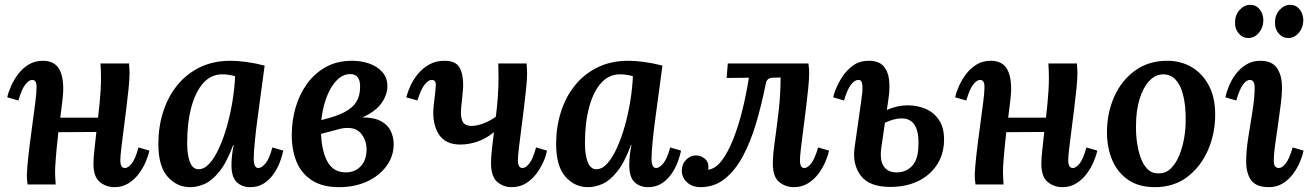

<svg xmlns="http://www.w3.org/2000/svg" viewBox="-20 -762 5414 793"><path d="M453 11Q418 11 392 -10.5Q366 -32 366 -86Q366 -109 370 -143Q374 -177 378 -217L221 -216Q217 -180 213.5 -143.5Q210 -107 208 -72Q207 -52 208 -32.5Q209 -13 210 0H94Q92 -12 91.5 -21.5Q91 -31 91 -41Q92 -70 97 -116Q102 -162 111 -227Q121 -302 126 -341Q131 -380 131 -400Q132 -432 113 -432Q100 -432 85 -413.5Q70 -395 56 -347L10 -360Q14 -380 25.5 -406Q37 -432 55 -456Q73 -480 98.5 -495.5Q124 -511 157 -511Q203 -511 223 -479Q243 -447 241 -384Q240 -364 236.5 -336Q233 -308 229 -276H385Q392 -334 395.5 -388Q399 -442 395 -500H513Q514 -484 514.5 -476.5Q515 -469 515 -459Q515 -435 511 -396Q507 -357 501.5 -312.5Q496 -268 490.5 -225.5Q485 -183 481 -149.5Q477 -116 477 -100Q477 -68 496 -68Q509 -68 524 -86.5Q539 -105 552 -153L597 -140Q593 -120 582 -94Q571 -68 553 -44Q535 -20 510 -4.5Q485 11 453 11Z M933 -511Q961 -511 998 -506Q1035 -501 1073 -491Q1067 -446 1059.5 -390.5Q1052 -335 1044.5 -279.5Q1037 -224 1032.5 -178Q1028 -132 1028 -107Q1028 -68 1047 -68Q1060 -68 1076 -86.5Q1092 -105 1105 -153L1150 -140Q1146 -120 1136.5 -94Q1127 -68 1110.5 -44Q1094 -20 1070 -4.5Q1046 11 1014 11Q979 11 957.5 -10Q936 -31 936 -80Q936 -118 945 -163H943Q917 -92 886.5 -54Q856 -16 825.5 -2.5Q795 11 765 11Q711 11 672.5 -32Q634 -75 634 -168Q634 -237 653.5 -299Q673 -361 711 -408.5Q749 -456 804.5 -483.5Q860 -511 933 -511ZM898 -455Q852 -455 820 -419.5Q788 -384 770.5 -320Q753 -256 753 -171Q753 -122 764.5 -92.5Q776 -63 800 -63Q824 -63 845.5 -87Q867 -111 885.5 -152Q904 -193 918 -243Q932 -293 940.5 -346Q949 -399 951 -447Q943 -450 928 -452.5Q913 -455 898 -455Z M1380 11Q1312 11 1268.5 -17Q1225 -45 1205 -93.5Q1185 -142 1185 -205Q1185 -262 1200.5 -316.5Q1216 -371 1247.5 -415Q1279 -459 1325.5 -485Q1372 -511 1434 -511Q1472 -511 1505 -499.5Q1538 -488 1559 -464.5Q1580 -441 1580 -406Q1580 -371 1556 -336.5Q1532 -302 1477 -277Q1526 -277 1554.5 -261Q1583 -245 1594.5 -219.5Q1606 -194 1606 -166Q1606 -117 1576.5 -76.5Q1547 -36 1496 -12.5Q1445 11 1380 11ZM1307 -266Q1369 -281 1403 -299Q1437 -317 1451.5 -341Q1466 -365 1467 -395Q1471 -456 1427 -456Q1396 -456 1371 -430.5Q1346 -405 1329.5 -362Q1313 -319 1307 -266ZM1306 -209Q1309 -135 1333.5 -92.5Q1358 -50 1408 -50Q1447 -50 1470.5 -76Q1494 -102 1494 -144Q1494 -185 1469 -213Q1444 -241 1389 -231Z M1881 -165Q1818 -165 1791 -209.5Q1764 -254 1771 -324Q1779 -387 1780 -409.5Q1781 -432 1763 -432Q1750 -432 1734.5 -413.5Q1719 -395 1704 -347L1658 -360Q1663 -380 1674.5 -406Q1686 -432 1705.5 -456Q1725 -480 1752.5 -495.5Q1780 -511 1816 -511Q1863 -511 1878.5 -482Q1894 -453 1893 -406Q1892 -386 1889.5 -364Q1887 -342 1885 -320Q1881 -281 1890 -261.5Q1899 -242 1928 -242Q1952 -242 1980 -253.5Q2008 -265 2028 -280Q2033 -319 2036 -360.5Q2039 -402 2039 -442Q2039 -457 2038.5 -471.5Q2038 -486 2038 -500H2155Q2156 -484 2156.5 -476.5Q2157 -469 2157 -459Q2157 -435 2153 -396Q2149 -357 2143.5 -312.5Q2138 -268 2132.5 -225.5Q2127 -183 2123 -149.5Q2119 -116 2119 -100Q2119 -68 2138 -68Q2151 -68 2166 -86.5Q2181 -105 2194 -153L2239 -140Q2236 -120 2224.5 -94Q2213 -68 2195 -44Q2177 -20 2151.5 -4.5Q2126 11 2093 11Q2059 11 2033.5 -11Q2008 -33 2008 -90Q2008 -111 2011.5 -143.5Q2015 -176 2020 -216Q1987 -189 1951.5 -177Q1916 -165 1881 -165Z M2576 -511Q2604 -511 2641 -506Q2678 -501 2716 -491Q2710 -446 2702.5 -390.5Q2695 -335 2687.5 -279.5Q2680 -224 2675.5 -178Q2671 -132 2671 -107Q2671 -68 2690 -68Q2703 -68 2719 -86.5Q2735 -105 2748 -153L2793 -140Q2789 -120 2779.5 -94Q2770 -68 2753.5 -44Q2737 -20 2713 -4.5Q2689 11 2657 11Q2622 11 2600.5 -10Q2579 -31 2579 -80Q2579 -118 2588 -163H2586Q2560 -92 2529.5 -54Q2499 -16 2468.5 -2.5Q2438 11 2408 11Q2354 11 2315.5 -32Q2277 -75 2277 -168Q2277 -237 2296.5 -299Q2316 -361 2354 -408.5Q2392 -456 2447.5 -483.5Q2503 -511 2576 -511ZM2541 -455Q2495 -455 2463 -419.5Q2431 -384 2413.5 -320Q2396 -256 2396 -171Q2396 -122 2407.5 -92.5Q2419 -63 2443 -63Q2467 -63 2488.5 -87Q2510 -111 2528.5 -152Q2547 -193 2561 -243Q2575 -293 2583.5 -346Q2592 -399 2594 -447Q2586 -450 2571 -452.5Q2556 -455 2541 -455Z M2873 11Q2839 11 2817.5 -9Q2796 -29 2796 -57Q2796 -84 2813.5 -102Q2831 -120 2854 -120Q2875 -120 2890.5 -107Q2906 -94 2906 -74Q2906 -66 2905 -61Q2936 -65 2962 -100Q2988 -135 3009.5 -190Q3031 -245 3047 -310.5Q3063 -376 3073 -441L2981 -440L2986 -500H3319Q3321 -484 3321.5 -476.5Q3322 -469 3322 -459Q3322 -435 3318 -396Q3314 -357 3308.5 -312.5Q3303 -268 3297.5 -225.5Q3292 -183 3288 -149.5Q3284 -116 3284 -100Q3284 -68 3302 -68Q3315 -68 3330 -86.5Q3345 -105 3359 -153L3404 -140Q3400 -120 3389 -94Q3378 -68 3360 -44Q3342 -20 3316.5 -4.5Q3291 11 3259 11Q3224 11 3198 -10.5Q3172 -32 3172 -86Q3172 -122 3180 -178.5Q3188 -235 3196 -303.5Q3204 -372 3204 -442L3171 -441Q3147 -440 3143 -417Q3126 -331 3103 -253.5Q3080 -176 3048 -116.5Q3016 -57 2973 -23Q2930 11 2873 11Z M3657 10Q3571 10 3536 -35.5Q3501 -81 3509 -148Q3519 -221 3526 -267.5Q3533 -314 3536.5 -341.5Q3540 -369 3542 -385Q3543 -408 3540 -420Q3537 -432 3525 -432Q3510 -432 3494.5 -412Q3479 -392 3466 -347L3421 -360Q3429 -392 3448 -427Q3467 -462 3496.5 -486.5Q3526 -511 3568 -511Q3609 -511 3628.5 -489.5Q3648 -468 3652 -433Q3656 -398 3650 -357L3643 -308Q3687 -327 3728 -327Q3771 -327 3806 -311Q3841 -295 3861 -262Q3881 -229 3879 -177Q3877 -122 3848.5 -79.5Q3820 -37 3771 -13.5Q3722 10 3657 10ZM3620 -152Q3613 -100 3630 -75Q3647 -50 3683 -50Q3723 -50 3747.5 -77Q3772 -104 3773 -157Q3779 -273 3704 -273Q3673 -273 3635 -255Z M4368 11Q4333 11 4307 -10.5Q4281 -32 4281 -86Q4281 -109 4285 -143Q4289 -177 4293 -217L4136 -216Q4132 -180 4128.5 -143.5Q4125 -107 4123 -72Q4122 -52 4123 -32.5Q4124 -13 4125 0H4009Q4007 -12 4006.5 -21.5Q4006 -31 4006 -41Q4007 -70 4012 -116Q4017 -162 4026 -227Q4036 -302 4041 -341Q4046 -380 4046 -400Q4047 -432 4028 -432Q4015 -432 4000 -413.5Q3985 -395 3971 -347L3925 -360Q3929 -380 3940.5 -406Q3952 -432 3970 -456Q3988 -480 4013.5 -495.5Q4039 -511 4072 -511Q4118 -511 4138 -479Q4158 -447 4156 -384Q4155 -364 4151.5 -336Q4148 -308 4144 -276H4300Q4307 -334 4310.5 -388Q4314 -442 4310 -500H4428Q4429 -484 4429.5 -476.5Q4430 -469 4430 -459Q4430 -435 4426 -396Q4422 -357 4416.5 -312.5Q4411 -268 4405.5 -225.5Q4400 -183 4396 -149.5Q4392 -116 4392 -100Q4392 -68 4411 -68Q4424 -68 4439 -86.5Q4454 -105 4467 -153L4512 -140Q4508 -120 4497 -94Q4486 -68 4468 -44Q4450 -20 4425 -4.5Q4400 11 4368 11Z M4801 -511Q4857 -511 4901.5 -485Q4946 -459 4972.5 -409.5Q4999 -360 4999 -289Q4999 -210 4969 -141.5Q4939 -73 4883.5 -31Q4828 11 4750 11Q4683 11 4639 -19.5Q4595 -50 4573.5 -101.5Q4552 -153 4552 -215Q4552 -295 4582 -362.5Q4612 -430 4668 -470.5Q4724 -511 4801 -511ZM4786 -455Q4751 -455 4725.5 -426.5Q4700 -398 4686 -350.5Q4672 -303 4672 -245Q4671 -213 4675.5 -178.5Q4680 -144 4690 -114Q4700 -84 4718 -65Q4736 -46 4763 -46Q4794 -45 4815.5 -66Q4837 -87 4850.5 -120Q4864 -153 4870.5 -190Q4877 -227 4877 -260Q4878 -290 4874.5 -323.5Q4871 -357 4861.5 -386.5Q4852 -416 4833.5 -435Q4815 -454 4786 -455Z M5185 -511Q5234 -511 5254.5 -480.5Q5275 -450 5275 -399Q5275 -373 5270 -332.5Q5265 -292 5258.5 -247.5Q5252 -203 5246.5 -163.5Q5241 -124 5241 -99Q5241 -81 5247 -74.5Q5253 -68 5262 -68Q5275 -68 5290 -86.5Q5305 -105 5319 -153L5364 -140Q5360 -119 5349 -93Q5338 -67 5320.5 -43.5Q5303 -20 5278 -4.5Q5253 11 5221 11Q5169 11 5148 -17Q5127 -45 5127 -96Q5127 -141 5136 -196.5Q5145 -252 5153.5 -306Q5162 -360 5162 -400Q5162 -432 5142 -432Q5129 -432 5114.5 -413.5Q5100 -395 5086 -347L5041 -360Q5045 -380 5055.5 -406Q5066 -432 5084 -456Q5102 -480 5127.5 -495.5Q5153 -511 5185 -511ZM5301 -605Q5277 -605 5261 -624Q5245 -643 5246 -670Q5246 -700 5265 -721Q5284 -742 5309 -742Q5333 -742 5348 -723Q5363 -704 5363 -677Q5362 -647 5344 -626Q5326 -605 5301 -605ZM5136 -605Q5112 -605 5096 -624Q5080 -643 5081 -670Q5081 -700 5100 -721Q5119 -742 5144 -742Q5168 -742 5183 -723Q5198 -704 5198 -677Q5197 -647 5179 -626Q5161 -605 5136 -605Z"/></svg>

Font: Lora SemiBold
Style: Italic
Weight: 600
Italic angle: -3°
Designer: Olga Karpushina, Alexei Vanyashin (Cyrillic)
Foundry: Cyreal
Version: Version 3.011; ttfautohint (v1.8.4.7-5d5b)